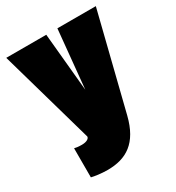

<svg xmlns="http://www.w3.org/2000/svg" viewBox="-167 -592 780 852"><g transform="rotate(-30 223.5 -166.0)"><path d="M131 -12C131 -2 118 8 92 8C74 8 61 6 54 4V153C70 157 103 162 135 162C232 162 300 120 331 -4L453 -494H256L227 -196L199 -494H-6Z"/></g></svg>

Font: Blinker Headline
Style: Regular
Weight: 900
Width: 4
Designer: Juergen Huber
Foundry: supertype
Version: Version 1.015;PS 1.15;hotconv 1.0.88;makeotf.lib2.5.647800